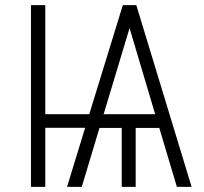

<svg xmlns="http://www.w3.org/2000/svg" viewBox="-20 -731 797 751"><path d="M385.3 -284.2H586.9L486.8 -621.1ZM157.2 -284.2H329.1L460.4 -710.9H513.2L729.5 0H671.9L603 -230.5H510.7V0H456.1V-230.5H369.1L299.8 0H242.2L313 -231H157.2V0H101.1V-710.9H157.2Z"/></svg>

Font: MAUL Condensed Light
Style: Light
Weight: 300
Designer: MAUL
Version: Version 2.137; 2017; ttfautohint (v1.8.3)